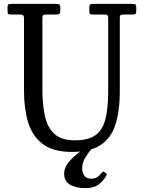

<svg xmlns="http://www.w3.org/2000/svg" viewBox="-20 -770 742 992"><path d="M518 -695H456.5Q447 -695 444.2 -698.2Q441.5 -701.5 441.5 -711.5V-730.5Q441.5 -743.5 445.5 -746.8Q449.5 -750 461.5 -750H662Q674.5 -750 679.2 -747Q684 -744 684 -730.5V-713.5Q684 -701 679.8 -698Q675.5 -695 665.5 -695H621Q607 -695 603 -692Q599 -689 599 -675.5V-300Q599 -192.5 575.2 -122.8Q551.5 -53 497.2 -19Q443 15 351.5 15Q255 15 201 -25.8Q147 -66.5 125.5 -137.5Q104 -208.5 104 -300V-674.5Q104 -689 98 -692Q92 -695 79 -695H36Q23.5 -695 21.2 -699.5Q19 -704 19 -716.5V-732.5Q19 -744.5 23.8 -747.2Q28.5 -750 40 -750H268.5Q280.5 -750 286 -747.2Q291.5 -744.5 291.5 -731.5V-717.5Q291.5 -702 286.8 -698.5Q282 -695 267.5 -695H224Q207.5 -695 203.2 -691.8Q199 -688.5 199 -672.5V-310Q199 -234 211.2 -174Q223.5 -114 259.5 -79.5Q295.5 -45 366.5 -45Q434.5 -45 472 -70.8Q509.5 -96.5 524.2 -152.8Q539 -209 539 -300V-672.5Q539 -687 535.5 -691Q532 -695 518 -695ZM419.5 202Q377 202 344.2 185.5Q311.5 169 311.5 126Q311.5 98 332.2 71.5Q353 45 382.8 22Q412.5 -1 439 -19Q457 -31.5 463 -24Q466.5 -20 463.2 -14.5Q460 -9 454 -2Q437 17.5 420.8 44Q404.5 70.5 404.5 101Q404.5 120 415.2 136.8Q426 153.5 452 153.5Q470.5 153.5 483.8 144.2Q497 135 505 123Q511.5 113 519.5 119.5L526.5 124.5Q531.5 128 531.5 130.5Q531.5 133 528.5 138.5Q513.5 166 488.5 184Q463.5 202 419.5 202Z"/></svg>

Font: Besley* Narrow
Style: Regular
Weight: 400
Width: 4
Designer: Owen Earl
Foundry: indestructible type*
Version: Version 3.000; ttfautohint (v1.8.3)